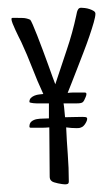

<svg xmlns="http://www.w3.org/2000/svg" viewBox="-20 -611 287 500"><path d="M156.2 -369.1Q165 -370.1 174.3 -370.1Q183.6 -370.1 192.4 -370.1Q195.3 -370.1 200.2 -370.1Q205.1 -370.1 205.1 -366.2Q205.1 -364.7 204.6 -362.8Q204.1 -360.8 203.1 -358.4Q199.2 -348.1 195.6 -345Q191.9 -341.8 180.7 -341.8H145.5Q147 -333 147.7 -323.7Q148.4 -314.5 149.4 -305.7Q161.1 -305.7 172.1 -306.2Q183.1 -306.6 194.3 -306.6Q196.8 -306.6 201.9 -306.2Q207 -305.7 207 -301.8Q207 -296.4 201.9 -288.6Q196.8 -280.8 191.4 -279.3Q188.5 -277.8 185.5 -277.6Q182.6 -277.3 179.7 -277.3Q172.4 -277.3 165.8 -277.8Q159.2 -278.3 152.3 -279.3Q153.8 -244.1 156.5 -209Q159.2 -173.8 159.2 -138.7Q159.2 -133.3 156.2 -132.1Q153.3 -130.9 149.4 -130.9Q147 -130.9 141.8 -131.6Q136.7 -132.3 131.1 -133.5Q125.5 -134.8 120.8 -136.2Q116.2 -137.7 114.3 -139.6Q111.3 -142.1 110.4 -144.8Q109.4 -147.5 109.4 -151.4Q109.4 -183.6 108.9 -215.3Q108.4 -247.1 108.4 -279.3Q98.1 -278.3 87.9 -278.3Q77.6 -278.3 67.4 -278.3Q64.9 -278.3 60.8 -278.3Q56.6 -278.3 56.6 -281.2Q56.6 -290.5 62.3 -294.9Q67.9 -299.3 75.9 -300.8Q84 -302.2 92.8 -302.2Q101.6 -302.2 107.4 -302.7V-341.8H80.1Q78.6 -341.8 74.7 -341.8Q70.8 -341.8 66.9 -342.3Q63 -342.8 59.8 -343.5Q56.6 -344.2 56.6 -345.7Q56.6 -352.1 60.5 -356Q64.5 -359.9 70.1 -362.1Q75.7 -364.3 81.8 -365Q87.9 -365.7 92.8 -366.2Q77.1 -399.9 64 -434.1Q50.8 -468.3 35.2 -502Q32.7 -506.8 28.6 -515.1Q24.4 -523.4 20.3 -532.5Q16.1 -541.5 12.9 -549.6Q9.8 -557.6 9.8 -561.5Q9.8 -564.5 13.4 -564.5Q17.1 -564.5 19.5 -564.5Q29.3 -564.5 39.1 -564.2Q48.8 -564 58.6 -559.6Q60.1 -558.6 65.2 -547.1Q70.3 -535.6 76.9 -518.6Q83.5 -501.5 91.1 -481.4Q98.6 -461.4 105.2 -443.1Q111.8 -424.8 116.9 -410.6Q122.1 -396.5 124 -391.6Q138.7 -436.5 153.8 -481Q168.9 -525.4 178.7 -571.3Q179.7 -575.7 180.4 -579.3Q181.2 -583 183.6 -586.9Q186 -590.8 191.4 -590.8Q194.8 -590.8 200.9 -590.1Q207 -589.4 213.1 -587.4Q219.2 -585.4 223.9 -582.5Q228.5 -579.6 228.5 -575.2Q228.5 -567.9 224.1 -552.5Q219.7 -537.1 212.9 -517.1Q206.1 -497.1 197.5 -474.9Q189 -452.6 180.9 -431.9Q172.9 -411.1 166.3 -394.5Q159.7 -377.9 156.2 -369.1Z"/></svg>

Font: Just Another Hand
Style: Regular
Weight: 400
Designer: Astigmatic (AOETI)
Foundry: Astigmatic (AOETI)
Version: Version 1.000